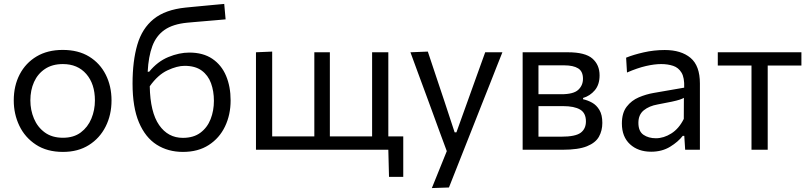

<svg xmlns="http://www.w3.org/2000/svg" viewBox="-20 -762 4120 977"><path d="M300.5 11Q219 11 163 -25.8Q107 -62.5 78.5 -122Q50 -181.5 50 -251Q50 -325.5 80.2 -383.5Q110.5 -441.5 166.2 -474.8Q222 -508 299 -508Q378.5 -508 433.8 -474Q489 -440 518.2 -381.8Q547.5 -323.5 547.5 -251Q547.5 -177.5 517.5 -118Q487.5 -58.5 432.2 -23.8Q377 11 300.5 11ZM300.5 -61Q355 -61 391 -88Q427 -115 445 -158.5Q463 -202 463 -251Q463 -335 419 -385.5Q375 -436 300 -436Q246 -436 209 -411.2Q172 -386.5 153.2 -344.8Q134.5 -303 134.5 -251Q134.5 -202 152.8 -158.5Q171 -115 208 -88Q245 -61 300.5 -61Z M911 11Q835 11 777.2 -25.8Q719.5 -62.5 687 -139.2Q654.5 -216 654.5 -336.5Q654.5 -451.5 678.8 -534.5Q703 -617.5 762 -665.2Q821 -713 925 -723.5Q936.5 -724.5 960.5 -727Q984 -729 1013.5 -732Q1043 -734.5 1071.5 -737.5Q1100 -740 1121 -742L1128 -663.5Q1106.5 -661.5 1077.2 -659Q1048 -656.5 1018.5 -654Q988.5 -651.5 965.5 -649.5Q942 -647 932.5 -646.5Q860 -639.5 817.5 -610Q775 -580.5 755.2 -527.5Q735.5 -474.5 731.5 -397H739Q781.5 -449 836.8 -471.8Q892 -494.5 943.5 -494.5Q1013.5 -494.5 1060.2 -463Q1107 -431.5 1130.2 -376.5Q1153.5 -321.5 1153.5 -251Q1153.5 -178 1125 -118.5Q1096.5 -59 1042.2 -24Q988 11 911 11ZM919 -427Q881.5 -427 832.5 -404.2Q783.5 -381.5 742 -323Q744.5 -190.5 789.8 -125.5Q835 -60.5 910.5 -60.5Q965 -60.5 1000 -86.8Q1035 -113 1051.8 -156Q1068.5 -199 1068.5 -249Q1068.5 -298 1053.8 -338.5Q1039 -379 1006.2 -403Q973.5 -427 919 -427Z M1959.5 138 1956 0H1282.5V-496L1365 -499.5V-68H1579.5V-496H1658.5V-68H1873.5V-496H1956V-68H2032V138Z M2177.5 195Q2196.5 148.5 2215.5 101Q2234.5 53.5 2253.5 7Q2235.5 -41.5 2217.2 -91Q2199 -140.5 2182 -187.5L2149 -277.5Q2129 -331 2108.5 -387Q2088 -443 2068.5 -496L2157 -499.5Q2178.5 -435 2199 -373.5Q2219.5 -312 2241 -248L2293.5 -88.5H2302.5L2360 -248.5Q2382.5 -311 2404.5 -372.5Q2426.5 -434 2449 -496H2536.5Q2520.5 -456 2505.8 -418.8Q2491 -381.5 2473.5 -336.5Q2455.5 -291.5 2431 -229.5L2376 -90Q2338 5.5 2312 71.8Q2286 138 2264.5 192Z M2639.5 0V-496H2869.5Q2958 -496 2994.5 -464Q3031 -432 3031 -378.5Q3031 -331.5 3006.8 -302.8Q2982.5 -274 2947 -263.5V-257Q2970.5 -252 2993 -239.5Q3015.5 -227 3030.2 -202.2Q3045 -177.5 3045 -136.5Q3045 -97.5 3027.8 -66.5Q3010.5 -35.5 2966.8 -17.8Q2923 0 2842.5 0ZM2851.5 -429.5H2720V-282.5H2836.5Q2898.5 -282.5 2922.5 -305Q2946.5 -327.5 2946.5 -361Q2946.5 -399 2921.8 -414.2Q2897 -429.5 2851.5 -429.5ZM2720 -66.5H2835.5Q2908 -66.5 2934.8 -86.5Q2961.5 -106.5 2961.5 -144.5Q2961.5 -187 2931.8 -204.5Q2902 -222 2845 -222H2720Z M3293.5 10Q3227 10 3185.8 -28Q3144.5 -66 3144.5 -133.5Q3144.5 -187.5 3169 -219.2Q3193.5 -251 3230.8 -266.8Q3268 -282.5 3306 -289L3461.5 -316Q3463.5 -366.5 3448 -392.2Q3432.5 -418 3405.2 -427Q3378 -436 3344.5 -436Q3310 -436 3266.8 -426Q3223.5 -416 3170.5 -393L3166 -468.5Q3202.5 -483.5 3255.2 -495.5Q3308 -507.5 3362.5 -507.5Q3446 -507.5 3493.8 -467.5Q3541.5 -427.5 3541.5 -337V0H3466.5L3462 -70.5H3454Q3431 -40.5 3389.8 -15.2Q3348.5 10 3293.5 10ZM3317.5 -58.5Q3357.5 -58.5 3396.2 -83Q3435 -107.5 3459.5 -157L3460 -264Q3452 -259.5 3438.8 -255Q3425.5 -250.5 3399.2 -244.8Q3373 -239 3326.5 -230.5Q3283.5 -223 3256 -200.8Q3228.5 -178.5 3228.5 -137Q3228.5 -94 3254.2 -76.2Q3280 -58.5 3317.5 -58.5Z M3804 0V-428.5H3632.5V-496H4058V-428.5H3886.5V0Z"/></svg>

Font: Heraclito
Style: Regular
Weight: 400
Designer: Kostas Bartsokas (font) & Cristiano Sobral (main changes)
Foundry: Kostas Bartsokas (font) & Cristiano Sobral (main changes)
Version: Version 1.00;July 8, 2020;FontCreator 13.0.0.2655 64-bit